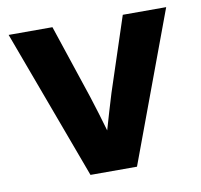

<svg xmlns="http://www.w3.org/2000/svg" viewBox="-64 -583 682 651"><g transform="rotate(-10 277.0 -258.0)"><path d="M196.8 0 5.9 -515.6H156.7L241.7 -260.7Q251.5 -230.5 260.7 -200Q270 -169.4 278.8 -138.7Q287.6 -169.4 296.6 -200Q305.7 -230.5 314.9 -260.7L398.9 -515.6H548.3L356.9 0Z"/></g></svg>

Font: Inter Display
Style: Bold
Weight: 700
Designer: Rasmus Andersson
Foundry: rsms
Version: Version 4.001;git-9221beed3